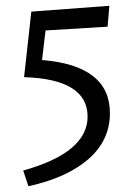

<svg xmlns="http://www.w3.org/2000/svg" viewBox="-20 -447 444 662"><path d="M125 -240Q359 -221 359 -57Q359 37 285 101.5Q211 166 78 195L60 141Q282 79 282 -45Q282 -174 63 -181L88 -407L357 -427L351 -355L137 -342Z"/></svg>

Font: EauTest Medium
Style: Italic
Weight: 500
Italic angle: -12°
Designer: Christian Thalmann (Catharsis Fonts)
Version: Version 0.001;PS 000.001;hotconv 1.0.88;makeotf.lib2.5.64775